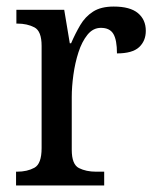

<svg xmlns="http://www.w3.org/2000/svg" viewBox="-20 -566 479 586"><path d="M29 0V-42H32Q63 -42 85 -54Q107 -66 107 -114V-426Q107 -471 85 -482.5Q63 -494 33 -494H30V-536H176L193 -434H197Q210 -464 225 -489.5Q240 -515 264 -530.5Q288 -546 327 -546Q377 -546 401 -526Q425 -506 425 -472Q425 -441 404.5 -422Q384 -403 337 -403Q337 -444 326 -462.5Q315 -481 288 -481Q264 -481 247 -460Q230 -439 219.5 -406.5Q209 -374 204 -337.5Q199 -301 199 -270V-109Q199 -64 221 -53Q243 -42 273 -42H298V0Z"/></svg>

Font: Noto Serif Tamil SemiCondensed
Style: Italic
Weight: 400
Width: 4
Italic angle: -12°
Designer: Indian Type Foundry, Tom Grace, and the Monotype Design Team
Foundry: Monotype Imaging Inc.
Version: Version 2.003; ttfautohint (v1.8.4.7-5d5b)